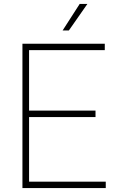

<svg xmlns="http://www.w3.org/2000/svg" viewBox="-20 -964 598 984"><path d="M95 0V-740H517V-707H129V-33H522V0ZM120 -364V-397H469.5V-364ZM301 -808 388.5 -944H428L333 -808Z"/></svg>

Font: Encode Sans SC Thin
Style: Regular
Weight: 250
Designer: Multiple Designers
Foundry: Impallari Type
Version: Version 3.002